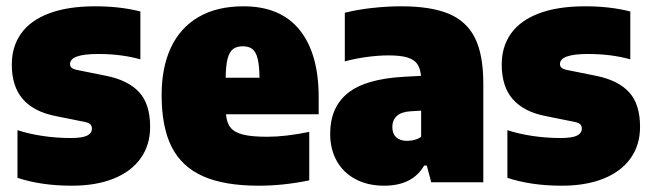

<svg xmlns="http://www.w3.org/2000/svg" viewBox="-20 -579 2067 610"><path d="M35.5 -14V-165.5Q72 -153.5 115.8 -147Q159.5 -140.5 204.5 -140.5Q241.5 -140.5 256.8 -148.2Q272 -156 272 -170.5Q272 -179.5 266.5 -184.5Q261 -189.5 247.5 -192L158 -210Q88 -223.5 52.8 -263.8Q17.5 -304 17.5 -374Q17.5 -431 47 -472.5Q76.5 -514 136 -536.5Q195.5 -559 282.5 -559Q361.5 -559 426 -542.5V-390.5Q365.5 -407.5 291.5 -407.5Q202.5 -407.5 202.5 -375.5Q202.5 -367.5 208.5 -363Q214.5 -358.5 228.5 -356L318 -338Q387 -324 422 -286.2Q457 -248.5 457 -176Q457 -118.5 427 -76.2Q397 -34 341 -11.5Q285 11 208.5 11Q111 11 35.5 -14Z M992.5 -216H698Q700.5 -188 713 -173Q725.5 -158 753 -151.2Q780.5 -144.5 830 -144.5Q886.5 -144.5 962.5 -160V-6Q880.5 11 802 11Q692.5 11 624.8 -19.2Q557 -49.5 525.2 -112.5Q493.5 -175.5 493.5 -277Q493.5 -365 523.2 -428.2Q553 -491.5 611.2 -525.2Q669.5 -559 753.5 -559Q871.5 -559 932 -483.8Q992.5 -408.5 992.5 -270ZM697 -332H804.5Q804 -371 798.5 -392.8Q793 -414.5 781.8 -423.2Q770.5 -432 751.5 -432Q732 -432 720.5 -423.2Q709 -414.5 703.2 -393Q697.5 -371.5 697 -332Z M1515.5 -314V0H1350L1336 -53H1327.5Q1290.5 11 1200.5 11Q1148.5 11 1109.5 -9.8Q1070.5 -30.5 1049.8 -67.8Q1029 -105 1029 -154Q1029 -237.5 1084.5 -282.8Q1140 -328 1262 -335L1317.5 -338Q1315.5 -362 1305.5 -376Q1295.5 -390 1273.8 -396.5Q1252 -403 1214.5 -403Q1182.5 -403 1145.5 -398Q1108.5 -393 1075.5 -384V-538.5Q1115.5 -548.5 1163.2 -553.8Q1211 -559 1254.5 -559Q1348.5 -559 1405.2 -535.5Q1462 -512 1488.8 -458.8Q1515.5 -405.5 1515.5 -314ZM1318 -144V-227.5L1285.5 -225.5Q1256 -224 1241.2 -211Q1226.5 -198 1226.5 -175Q1226.5 -154 1239 -142.8Q1251.5 -131.5 1273 -131.5Q1299 -131.5 1318 -144Z M1592 -14V-165.5Q1628.5 -153.5 1672.2 -147Q1716 -140.5 1761 -140.5Q1798 -140.5 1813.2 -148.2Q1828.5 -156 1828.5 -170.5Q1828.5 -179.5 1823 -184.5Q1817.5 -189.5 1804 -192L1714.5 -210Q1644.5 -223.5 1609.2 -263.8Q1574 -304 1574 -374Q1574 -431 1603.5 -472.5Q1633 -514 1692.5 -536.5Q1752 -559 1839 -559Q1918 -559 1982.5 -542.5V-390.5Q1922 -407.5 1848 -407.5Q1759 -407.5 1759 -375.5Q1759 -367.5 1765 -363Q1771 -358.5 1785 -356L1874.5 -338Q1943.5 -324 1978.5 -286.2Q2013.5 -248.5 2013.5 -176Q2013.5 -118.5 1983.5 -76.2Q1953.5 -34 1897.5 -11.5Q1841.5 11 1765 11Q1667.5 11 1592 -14Z"/></svg>

Font: Encode Sans Semi Condensed Black
Style: Regular
Weight: 900
Width: 4
Designer: Multiple Designers
Foundry: Impallari Type
Version: Version 2.000